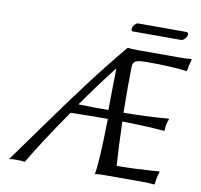

<svg xmlns="http://www.w3.org/2000/svg" viewBox="-85 -867 1005 961"><g transform="rotate(10 418.0 -386.5)"><path d="M409.2 -279.8 285.2 -277.8Q168.9 -110.4 102.1 3.9Q89.8 1 57.1 1Q34.2 1 22 3.9Q52.2 -37.6 157.5 -184.3Q262.7 -331.1 341.1 -434.8Q419.4 -538.6 507.8 -645L513.2 -647.9Q526.9 -645 561 -645H773.9Q809.6 -645 834 -647.9L835.9 -645Q825.7 -610.8 823.2 -587.9L820.8 -584Q745.6 -594.2 618.2 -594.2Q576.7 -594.2 561.3 -586.9Q545.9 -579.6 545.9 -556.2Q545.9 -542 545.4 -509Q544.9 -476.1 544.9 -458Q544.9 -364.3 545.9 -324.2Q654.8 -324.2 772.9 -334L775.9 -331.1Q764.2 -303.7 764.2 -277.8V-272.9L759.8 -270Q684.6 -277.3 547.9 -279.8Q551.8 -151.9 558.1 -56.2Q605 -56.2 658.9 -58.6Q712.9 -61 743.2 -63.5L773.9 -65.9L774.9 -62Q765.1 -36.1 762.2 0L758.8 2.9Q734.4 0 700.2 0H508.8Q476.1 0 458 2.9Q470.2 -52.7 474.1 -279.8ZM469.2 -324.2Q469.2 -359.4 470.5 -434.3Q471.7 -509.3 472.2 -534.2H470.2Q387.7 -428.2 316.9 -326.2Q376.5 -324.2 407.2 -324.2ZM766.1 -732.9H522Q513.2 -732.9 513.2 -744.1Q513.2 -753.9 522.5 -765.4Q531.7 -776.9 541 -776.9H785.2Q795.9 -776.9 795.9 -766.1Q795.9 -756.8 786.4 -744.9Q776.9 -732.9 766.1 -732.9Z"/></g></svg>

Font: Linear Smooth
Style: Italic
Weight: 400
Designer: Philipp H. Poll, Flanker
Foundry: Philipp H. Poll, reworked by Flanker
Version: Version 1.061 | FøM Fix